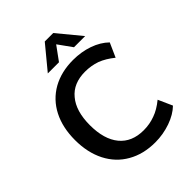

<svg xmlns="http://www.w3.org/2000/svg" viewBox="-259 -1061 1203 1203"><g transform="rotate(-45 342.5 -459.5)"><path d="M400 9Q295 9 217 -36Q139 -80 96 -164Q54 -247 54 -357Q54 -468 96 -550Q138 -632 217 -677Q296 -721 400 -721Q473 -721 536 -699Q599 -677 641 -636L599 -542Q551 -581 504 -599Q455 -616 402 -616Q298 -616 243 -549Q186 -482 186 -357Q186 -232 242 -164Q298 -96 402 -96Q456 -96 504 -114Q550 -130 599 -170L641 -76Q601 -37 536 -14Q470 9 400 9ZM328 -773H229L357 -928H432L560 -773H461L395 -865Z"/></g></svg>

Font: PRinguin Sans
Style: Bold
Weight: 700
Designer: Vernon Adams
Foundry: Vernon Adams
Version: ""